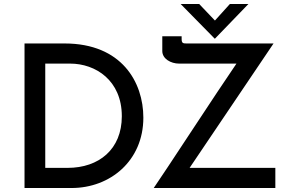

<svg xmlns="http://www.w3.org/2000/svg" viewBox="-20 -943 1455 963"><path d="M979 -923H886L1057 -749H1058L1226 -923H1133L1058 -840ZM751 0H1361V-101H931L1352 -725H922C899 -725 891 -724 891 -748V-761H794V-687C794 -648 837 -624 878 -624H1166C1077 -495 796 -64 751 0ZM103 0H339C532 0 699 -136 699 -353C699 -530 591 -725 304 -725H103ZM207 -101V-624H332C459 -624 591 -540 591 -360C591 -194 476 -101 319 -101Z"/></svg>

Font: Reem Kufi
Style: Regular
Weight: 400
Designer: Khaled Hosny
Version: Version 0.007